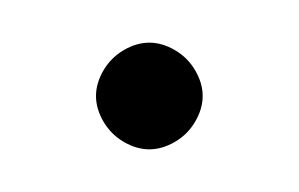

<svg xmlns="http://www.w3.org/2000/svg" viewBox="-20 -595 140 90"><path d="M25 -550Q25 -544 28.5 -538Q32 -532 38 -528.5Q44 -525 50 -525Q56 -525 62 -528.5Q68 -532 71.5 -538Q75 -544 75 -550Q75 -556 71.5 -562Q68 -568 62 -571.5Q56 -575 50 -575Q44 -575 38 -571.5Q32 -568 28.5 -562Q25 -556 25 -550Z"/></svg>

Font: Linefont ExtraLight
Style: Regular
Weight: 250
Monospace: yes
Version: Version 3.002;gftools[0.9.33]